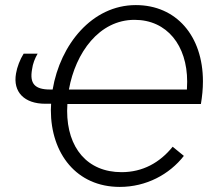

<svg xmlns="http://www.w3.org/2000/svg" viewBox="-20 -727 834 755"><path d="M158 -319H181L180 -294C180 -123 281 8 451 8C555 8 646 -41 703 -114L659 -150C608 -87 541 -50 458 -50C323 -50 244 -146 244 -291L245 -318H770C775 -348 778 -377 778 -407C778 -586 673 -707 514 -707C342 -707 217 -552 187 -375H177C117 -375 96 -398 106 -454C109 -477 117 -497 128 -516H73C59 -494 47 -463 43 -438C30 -365 76 -319 158 -319ZM251 -375C277 -520 370 -649 509 -649C637 -649 716 -548 716 -406L715 -375Z"/></svg>

Font: Fixel Text 20240404 Light
Style: Italic
Weight: 300
Width: 4
Italic angle: -10°
Designer: AlfaBravo + MacPaw
Foundry: Kyrylo Tkachov, Marchela Mozhyna, Serhii Makarenko, Maria Weinstein, Zakhar Kryvoshyya
Version: Version 1.211;Glyphs 3.2 (3225)